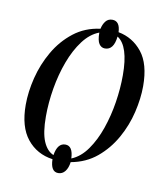

<svg xmlns="http://www.w3.org/2000/svg" viewBox="-75 -651 673 772"><g transform="rotate(10 261.5 -264.5)"><path d="M214 58Q183 58 182 7Q117 -2 77.5 -51Q38 -100 38 -190Q38 -243 52.5 -301Q67 -359 97 -411Q127 -463 173 -499Q219 -535 281 -543Q285 -562 295 -574.5Q305 -587 322 -587Q353 -587 355 -542Q414 -531 452 -483.5Q490 -436 490 -345Q490 -295 476.5 -238Q463 -181 434 -129.5Q405 -78 361 -41.5Q317 -5 256 6Q253 30 242 44Q231 58 214 58ZM256 -9Q293 -24 320.5 -63Q348 -102 366 -154Q384 -206 393 -263Q402 -320 402 -374Q402 -494 354 -524Q348 -468 312 -468Q297 -468 288 -481.5Q279 -495 279 -527Q242 -513 213.5 -475Q185 -437 165.5 -384.5Q146 -332 136 -273Q126 -214 126 -158Q126 -92 141 -56.5Q156 -21 183 -10Q191 -60 223 -60Q254 -60 256 -9Z"/></g></svg>

Font: Noto Serif Display Condensed
Style: Italic
Weight: 400
Width: 3
Italic angle: -12°
Designer: Monotype Design Team
Foundry: Monotype Imaging Inc.
Version: Version 2.009